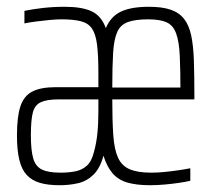

<svg xmlns="http://www.w3.org/2000/svg" viewBox="-20 -538 637 566"><path d="M156 8Q121 8 97.5 1Q74 -6 59 -22Q44 -38 37 -66.5Q30 -95 30 -139Q30 -193 40 -224Q50 -255 75 -268Q100 -281 144 -281Q165 -281 186 -281Q207 -281 228 -281Q249 -281 270 -281V-325Q270 -376 266 -407Q262 -438 251 -454Q240 -470 218 -475.5Q196 -481 161 -481Q145 -481 125 -479Q105 -477 85.5 -474.5Q66 -472 52 -469V-506Q76 -511 106.5 -514.5Q137 -518 171 -518Q222 -518 250.5 -504.5Q279 -491 292 -455Q306 -489 336 -503.5Q366 -518 419 -518Q458 -518 483 -509.5Q508 -501 522.5 -482.5Q537 -464 543.5 -434Q550 -404 551.5 -360.5Q553 -317 553 -259V-245H311Q311 -181 314 -139Q317 -97 328 -73Q339 -49 362.5 -39Q386 -29 426 -29Q444 -29 464.5 -31Q485 -33 505.5 -36Q526 -39 541 -42V-5Q528 -2 508 1Q488 4 465.5 6Q443 8 422 8Q382 8 355 0Q328 -8 311.5 -27.5Q295 -47 285 -79Q275 -42 255.5 -23Q236 -4 210.5 2Q185 8 156 8ZM158 -29Q183 -29 202.5 -33Q222 -37 236 -49.5Q250 -62 257 -90Q264 -115 267 -144Q270 -173 270 -209V-245H152Q119 -245 101 -237Q83 -229 77 -207Q71 -185 71 -139Q71 -95 78 -71Q85 -47 104 -38Q123 -29 158 -29ZM512 -260Q512 -330 510 -373Q508 -416 499 -440Q490 -464 470.5 -472.5Q451 -481 417 -481Q379 -481 357 -473Q335 -465 325.5 -443.5Q316 -422 313.5 -382.5Q311 -343 311 -280H531Z"/></svg>

Font: Saira ExtraCondensed ExtraLight
Style: Regular
Weight: 250
Width: 2
Designer: Hector Gatti with collaboration of the Omnibus-Type team
Foundry: Omnibus-Type
Version: Version 1.101